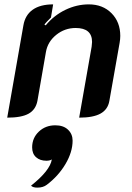

<svg xmlns="http://www.w3.org/2000/svg" viewBox="-20 -529 605 878"><path d="M87 -413Q95 -460 129.5 -484.5Q164 -509 223 -509L213 -449Q190 -426 183 -417L189 -413Q227 -459 279 -484Q331 -509 386 -509Q450 -509 490 -468.5Q530 -428 530 -365Q530 -350 527 -333L480 -67Q473 -28 439.5 -9.5Q406 9 342 9L399 -315Q401 -331 401 -337Q401 -401 326 -401Q276 -401 237 -369.5Q198 -338 190 -291L151 -67Q143 -27 110.5 -9Q78 9 13 9ZM217 200Q208 206 192 206Q163 206 145 190Q127 174 127 145Q127 102 157.5 73Q188 44 233 44Q270 44 291 64Q312 84 312 114Q312 166 279.5 221Q247 276 194 316Q177 329 151 329Q130 329 122 320Q209 251 217 200Z"/></svg>

Font: K2D
Style: Bold Italic
Weight: 700
Italic angle: -10°
Designer: Katatrad Aksorn Co.,Ltd.
Foundry: Cadson Demak Co.,Ltd.
Version: Version 1.000; ttfautohint (v1.6)